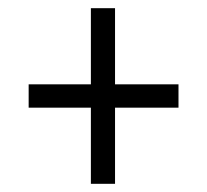

<svg xmlns="http://www.w3.org/2000/svg" viewBox="-20 -592 505 469"><path d="M202 -143V-329H50V-386H202V-572H261V-386H416V-329H261V-143Z"/></svg>

Font: Noto Serif Ethiopic Condensed
Style: Regular
Weight: 400
Width: 3
Designer: Monotype Design Team
Foundry: Monotype Imaging Inc.
Version: Version 2.102; ttfautohint (v1.8.4.7-5d5b)